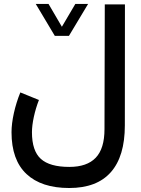

<svg xmlns="http://www.w3.org/2000/svg" viewBox="-20 -694 712 968"><path d="M256.3 -513.2 160.2 -674.3H224.6L292 -559.1L359.9 -674.3H424.3L327.6 -513.2ZM176.3 -189.9Q160.2 -148.9 150.6 -104.7Q141.1 -60.5 141.1 -27.3Q141.1 66.4 185.8 106.9Q230.5 147.5 329.6 147.5Q418.5 147.5 462.6 101.3Q506.8 55.2 506.8 -43L508.3 -671.9H609.9L609.4 -62Q609.4 94.2 538.8 174.1Q468.3 253.9 329.1 253.9Q188.5 253.9 113.3 183.1Q38.1 112.3 38.1 -27.3Q38.1 -70.3 50 -124Q62 -177.7 82.5 -228Z"/></svg>

Font: Vazir Medium FD-WOL
Style: Medium-FD-WOL
Weight: 500
Designer: Saber Rastikerdar
Foundry: Saber Rastikerdar
Version: Version 30.0.0